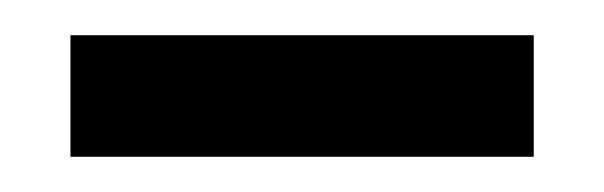

<svg xmlns="http://www.w3.org/2000/svg" viewBox="-20 -696 343 109"><path d="M20 -607V-676H283V-607Z"/></svg>

Font: Bricolage Grotesque 60pt
Style: Regular
Weight: 400
Version: Version 1.001;gftools[0.9.33.dev8+g029e19f]